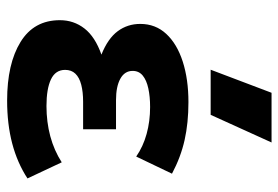

<svg xmlns="http://www.w3.org/2000/svg" viewBox="-147 -657 820 566"><g transform="rotate(90 263.0 -374.0)"><path d="M276.5 15Q168 15 103.8 -24.5Q39.5 -64 39.5 -140.5Q39.5 -181.5 64 -213Q88.5 -244.5 141 -263Q93.5 -282 72 -311Q50.5 -340 50.5 -377.5Q50.5 -422.5 80 -454.2Q109.5 -486 161.8 -502.8Q214 -519.5 281 -519.5Q342.5 -519.5 392.8 -508.2Q443 -497 492 -471L441.5 -365.5Q412 -386 374.8 -396.2Q337.5 -406.5 295.5 -406.5Q264.5 -406.5 240.5 -401.2Q216.5 -396 202.8 -384.8Q189 -373.5 189 -355Q189 -331.5 212 -318.8Q235 -306 275 -306H361V-209H280Q251 -209 229.8 -203.5Q208.5 -198 197.2 -186.2Q186 -174.5 186 -156Q186 -127.5 214 -114.2Q242 -101 292.5 -101Q339.5 -101 381.5 -112.2Q423.5 -123.5 458.5 -146L506 -45Q460 -15 403 0Q346 15 276.5 15ZM185.5 -585 253.5 -764.5H400L318.5 -585Z"/></g></svg>

Font: Geologica Cursive SemiBold
Style: Regular
Weight: 600
Designer: Sindre Bremnes, Frode Helland
Foundry: Monokrom Skriftforlag AS
Version: Version 1.010;gftools[0.9.28]